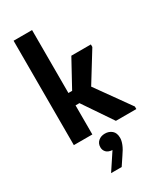

<svg xmlns="http://www.w3.org/2000/svg" viewBox="-233 -783 943 1115"><g transform="rotate(-30 239.0 -225.5)"><path d="M59 -700H183V-278H208L306 -457H437V-440L316 -244L478 -17V0H341L209 -195H183V0H59ZM165 249 239 137Q212 135 199 121.5Q186 108 186 88Q186 63 203.5 47.5Q221 32 248 32Q275 32 294 48Q313 64 313 98Q313 116 303.5 140Q294 164 272 195L236 249Z"/></g></svg>

Font: Tilda Sans Bold
Style: Regular
Weight: 700
Designer: ParaType Ltd
Foundry: ParaType Ltd
Version: Version 1.009